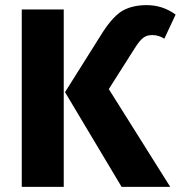

<svg xmlns="http://www.w3.org/2000/svg" viewBox="-20 -730 706 750"><path d="M455 0H645L405 -382L506 -541C533 -584 548 -593 576 -593C592 -593 607 -588 622 -579L666 -673C632 -698 594 -710 553 -710C512 -710 478 -701 452 -684C426 -666 400 -635 373 -591L234 -370ZM65 -693V0H229V-693Z"/></svg>

Font: Fira Sans
Style: Bold
Weight: 700
Designer: Carrois Corporate & Edenspiekermann AG
Foundry: Carrois Corporate GbR & Edenspiekermann AG
Version: Version 4.203